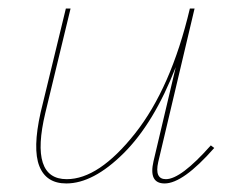

<svg xmlns="http://www.w3.org/2000/svg" viewBox="-20 -426 550 449"><path d="M473 -86 481 -80Q408 3 365 3Q327 3 339 -49L391 -269Q340 -138 269 -67.5Q198 3 135 3Q88 3 72 -37.5Q56 -78 75 -163L134 -406H145L86 -162Q49 -7 136 -7Q211 -7 295.5 -113.5Q380 -220 424 -406H435L350 -47Q341 -7 368 -7Q403 -7 473 -86Z"/></svg>

Font: EauTestInfant Hairline
Style: Italic
Weight: 250
Italic angle: -12°
Designer: Christian Thalmann (Catharsis Fonts)
Version: Version 0.001;PS 000.001;hotconv 1.0.88;makeotf.lib2.5.64775